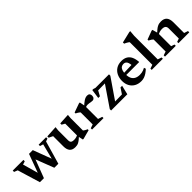

<svg xmlns="http://www.w3.org/2000/svg" viewBox="267 -1983 3256 3256"><g transform="rotate(-45 1895.0 -355.0)"><path d="M682 -408.5 623.5 -426.5V-459H802V-426.5L751 -409L631 6H535L394 -359L427 -367.5L285 6H188.5L65 -402.5L2 -427V-459H258V-426.5L198 -407.5L289 -86.5L259.5 -88L398 -464.5H488L630 -87H600Z M1029 -159.5Q1029 -134.5 1036.8 -119.2Q1044.5 -104 1062 -97.5Q1079.5 -91 1108.5 -91Q1136.5 -91 1163.8 -98.8Q1191 -106.5 1208.5 -119.5L1224.5 -92Q1189 -59 1163.2 -38.2Q1137.5 -17.5 1117 -6.5Q1096.5 4.5 1077.2 8.2Q1058 12 1035.5 12Q966 12 932.8 -27Q899.5 -66 899.5 -143.5V-387.5L827 -422.5V-454.5L1036.5 -466.5L1029 -397.5ZM1216 10 1194.5 -88.5V-392.5L1138 -424V-455.5L1331.5 -465.5L1325 -395V-98Q1330 -93.5 1338.5 -87.5Q1347 -81.5 1357.2 -75.5Q1367.5 -69.5 1378 -64.5Q1388.5 -59.5 1397 -56V-34L1233.5 10Z M1793.5 -467.5Q1824.5 -467.5 1839 -450.8Q1853.5 -434 1853.5 -408Q1853.5 -375.5 1837 -357.5Q1820.5 -339.5 1799.5 -339.5Q1778 -339.5 1760.8 -342.8Q1743.5 -346 1726.5 -349Q1709.5 -352 1689.5 -352Q1677.5 -352 1665.8 -349.5Q1654 -347 1642.8 -342Q1631.5 -337 1620 -328.5L1607 -352Q1641 -385 1667.5 -407.2Q1694 -429.5 1715.8 -442.8Q1737.5 -456 1756.5 -461.8Q1775.5 -467.5 1793.5 -467.5ZM1644 -367.5V-55.5L1720 -30.5V0H1445.5V-30.5L1514.5 -54V-342Q1507 -350 1496.2 -358Q1485.5 -366 1471.5 -374.5Q1457.5 -383 1440.5 -391V-413.5L1603.5 -471.5H1623Z M1902.5 0V-32L2176.5 -434.5L2231 -400.5L1940.5 -396L2014.5 -444.5L1938.5 -304.5H1898.5L1922 -471H1948L1985 -459H2310.5V-427L2033.5 -23.5L1982.5 -58.5L2247.5 -63.5L2197 -21L2292 -164.5H2331L2291.5 0Z M2618 -471Q2683 -471 2726.2 -445.2Q2769.5 -419.5 2793 -369Q2816.5 -318.5 2820.5 -244.5H2480.5V-295L2742.5 -303.5L2694.5 -279.5Q2692.5 -325.5 2682.8 -354.5Q2673 -383.5 2654.8 -397.5Q2636.5 -411.5 2609 -411.5Q2579 -411.5 2556.8 -396.2Q2534.5 -381 2522.2 -347.5Q2510 -314 2510 -258Q2510 -199 2529.5 -160Q2549 -121 2586.2 -101.8Q2623.5 -82.5 2677 -82.5Q2701.5 -82.5 2723.8 -86.5Q2746 -90.5 2767 -98.5Q2788 -106.5 2808.5 -118.5L2819 -84.5Q2786.5 -54 2754 -32.2Q2721.5 -10.5 2688 0.8Q2654.5 12 2619.5 12Q2548.5 12 2496.5 -17.2Q2444.5 -46.5 2415.8 -99.2Q2387 -152 2387 -222.5Q2387 -293.5 2414.2 -349.8Q2441.5 -406 2493.2 -438.5Q2545 -471 2618 -471Z M3074.5 -54 3143.5 -30.5V0H2876V-30.5L2945 -54V-595Q2938 -602.5 2925.5 -610.8Q2913 -619 2896.2 -628Q2879.5 -637 2860 -645.5V-674.5L3061.5 -722.5H3083.5L3074.5 -616.5Z M3393 -367.5V-51.5L3453.5 -30.5V0H3194.5V-30.5L3263.5 -54V-342Q3254 -353 3236.5 -364.5Q3219 -376 3189.5 -391V-413.5L3344.5 -471.5H3364.5ZM3517 -30.5 3577.5 -51.5V-293.5Q3577.5 -318.5 3568.2 -335.2Q3559 -352 3540 -360.2Q3521 -368.5 3491 -368.5Q3459 -368.5 3430 -359.5Q3401 -350.5 3382 -337L3366 -361.5Q3403 -396.5 3430.2 -418.2Q3457.5 -440 3479.2 -451.2Q3501 -462.5 3521.8 -466.8Q3542.5 -471 3566 -471Q3638 -471 3672.5 -430.8Q3707 -390.5 3707 -308.5V-54L3777 -30.5V0H3517Z"/></g></svg>

Font: Newsreader SemiBold
Style: Regular
Weight: 600
Designer: Hugues Gentile
Foundry: Production Type
Version: Version 1.003